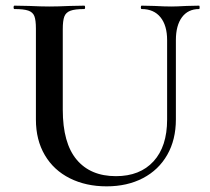

<svg xmlns="http://www.w3.org/2000/svg" viewBox="-20 -645 741 679"><path d="M481 -613Q478 -613 478 -619Q478 -625 481 -625L526 -624Q562 -622 586 -622Q604 -622 640 -624L684 -625Q686 -625 686 -619Q686 -613 684 -613Q645 -613 623.5 -584Q602 -555 602 -503V-223Q602 -151 571.5 -97.5Q541 -44 485.5 -15Q430 14 357 14Q284 14 227 -14.5Q170 -43 138.5 -96.5Q107 -150 107 -222V-544Q107 -574 101.5 -588Q96 -602 80 -607.5Q64 -613 31 -613Q28 -613 28 -619Q28 -625 31 -625L83 -624Q127 -622 154 -622Q184 -622 228 -624L278 -625Q281 -625 281 -619Q281 -613 278 -613Q245 -613 229 -607Q213 -601 207.5 -586.5Q202 -572 202 -542V-257Q202 -139 251 -80.5Q300 -22 390 -22Q475 -22 523 -74.5Q571 -127 571 -222V-503Q571 -555 547.5 -584Q524 -613 481 -613Z"/></svg>

Font: Cormorant SC SemiBold
Style: Regular
Weight: 600
Designer: Christian Thalmann (Catharsis Fonts)
Version: Version 3.000